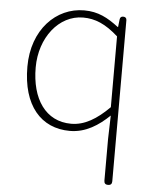

<svg xmlns="http://www.w3.org/2000/svg" viewBox="-55 -586 704 875"><g transform="rotate(5 297.5 -148.5)"><path d="M490 -334V-512C490 -522 484 -527 474 -527C465 -527 460 -522 459 -513L455 -478H453C403 -516 359 -540 295 -540C167 -540 59 -432 59 -262C59 -84 145 13 277 13C350 13 408 -26 457 -73L454 35V225C454 237 460 243 472 243C484 243 490 237 490 225V-142ZM454 -192V-111C396 -53 341 -20 280 -20C163 -20 97 -118 97 -262C97 -398 182 -507 293 -507C348 -507 396 -487 454 -435V-273Z"/></g></svg>

Font: GenSenRounded2 TW EL
Style: Regular
Weight: 250
Version: Version 2.100;PS 2.1;hotconv 16.6.51;makeotf.lib2.5.65220 DE